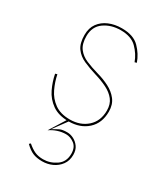

<svg xmlns="http://www.w3.org/2000/svg" viewBox="-173 -550 749 855"><g transform="rotate(30 201.5 -122.5)"><path d="M50 -147 40 -144Q47 -107 64 -71.5Q81 -36 113.5 -13Q146 10 198 10Q257 10 294.5 -24Q332 -58 332 -117Q332 -153 313.5 -177Q295 -201 265.5 -216Q236 -231 203 -240Q168 -250 139.5 -262Q111 -274 94 -296.5Q77 -319 77 -359Q77 -408 112.5 -433Q148 -458 197 -458Q251 -458 279.5 -429.5Q308 -401 321 -365L331 -368Q318 -406 287.5 -437Q257 -468 197 -468Q161 -468 131.5 -455.5Q102 -443 84.5 -419Q67 -395 67 -359Q67 -316 84.5 -292Q102 -268 131.5 -255Q161 -242 197 -231Q231 -221 259.5 -207Q288 -193 305 -171.5Q322 -150 322 -117Q322 -63 287 -31.5Q252 0 198 0Q150 0 119.5 -22Q89 -44 73 -78Q57 -112 50 -147ZM192 3 137 91Q154 79 175 72Q196 65 218 65Q240 65 260.5 80.5Q281 96 281 129Q281 171 250 192Q219 213 184 213Q159 213 141 205Q123 197 102 179L95 185Q116 206 136 214.5Q156 223 184 223Q212 223 236 212Q260 201 275.5 180Q291 159 291 129Q291 104 279.5 88Q268 72 251.5 63.5Q235 55 218 55Q193 55 180.5 61Q168 67 148 79L204 3Z"/></g></svg>

Font: Jost Thin
Style: Regular
Weight: 250
Version: Version 3.710